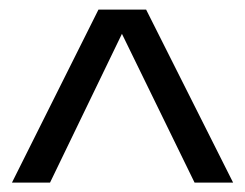

<svg xmlns="http://www.w3.org/2000/svg" viewBox="-20 -708 509 399"><path d="M384.3 -328.6 233.4 -637.7 84 -328.6H4.9L184.6 -688H283.7L464.4 -328.6Z"/></svg>

Font: Arial
Style: Regular
Weight: 400
Designer: Steve Matteson
Foundry: Ascender Corporation
Version: Version 2.00.3